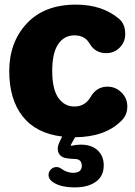

<svg xmlns="http://www.w3.org/2000/svg" viewBox="-20 -579 586 831"><path d="M445 -204Q480 -204 505.5 -179Q531 -154 531 -118Q531 -82 507 -58Q437 14 305 15L286 49L289 52Q309 47 330 47Q376 47 402.5 71.5Q429 96 429 137Q429 183 395 207.5Q361 232 304 232Q240 232 207 208Q190 195 190 179Q190 164 200.5 154Q211 144 224 144Q236 144 245 151Q270 169 296 169Q334 169 334 139Q334 109 303 109Q289 109 269 106Q241 102 233 81Q225 60 238 35L249 12Q135 -2 77.5 -76Q20 -150 20 -271Q20 -396 96 -477.5Q172 -559 309 -559Q424 -559 497 -496Q522 -474 522 -431Q522 -397 498 -373Q474 -349 440 -349Q392 -349 368 -390Q348 -426 302 -426Q258 -426 232 -388Q206 -350 206 -272Q206 -193 232.5 -155.5Q259 -118 302 -118Q348 -118 372 -159Q398 -204 445 -204Z"/></svg>

Font: Jellee Roman
Style: Regular
Weight: 400
Designer: Alfredo Marco Pradil
Foundry: Alfredo Marco Pradil
Version: Version 1.016;PS 001.016;hotconv 1.0.88;makeotf.lib2.5.64775